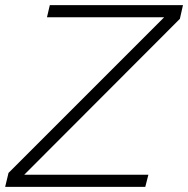

<svg xmlns="http://www.w3.org/2000/svg" viewBox="-51 -724 729 744"><path d="M524 -47 512 0H-31L-18 -54L585 -657H131L142 -704H658L646 -651L43 -47Z"/></svg>

Font: Prodigy Sans Light
Style: Italic
Weight: 300
Italic angle: -13°
Designer: Wei Huang
Foundry: Wei Huang
Version: Version 1.003; ttfautohint (v1.8.3)